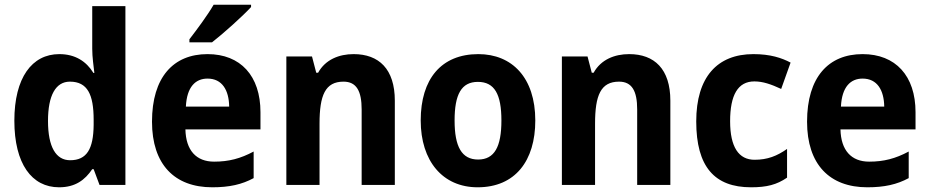

<svg xmlns="http://www.w3.org/2000/svg" viewBox="-20 -786 3949 816"><path d="M231 10C300 10 341 -21 372 -67H378L403 0H513V-760H372V-579C372 -542 378 -504 381 -476H377C347 -525 300 -556 232 -556C116 -556 41 -456 41 -273C41 -90 115 10 231 10ZM278 -105C218 -105 184 -161 184 -272C184 -381 217 -439 277 -439C352 -439 378 -384 378 -277V-255C377 -153 349 -105 278 -105Z M1047 -756V-766H888C862 -721 818 -662 785 -619V-606H881C930 -644 1013 -719 1047 -756ZM862 -556C717 -556 626 -458 626 -269C626 -87 722 10 882 10C955 10 1008 -2 1058 -29V-142C1002 -112 952 -99 890 -99C814 -99 770 -147 768 -236H1087V-309C1087 -464 1002 -556 862 -556ZM862 -452C924 -452 953 -403 954 -333H770C774 -417 811 -452 862 -452Z M1483 -556C1421 -556 1363 -533 1332 -477H1324L1306 -546H1197V0H1338V-260C1338 -381 1362 -439 1440 -439C1495 -439 1517 -399 1517 -321V0H1658V-358C1658 -493 1590 -556 1483 -556Z M2255 -274C2255 -456 2156 -556 2013 -556C1855 -556 1768 -450 1768 -274C1768 -102 1861 10 2010 10C2170 10 2255 -103 2255 -274ZM1912 -274C1912 -385 1941 -438 2011 -438C2082 -438 2111 -385 2111 -274C2111 -163 2082 -108 2012 -108C1942 -108 1912 -163 1912 -274Z M2654 -556C2592 -556 2534 -533 2503 -477H2495L2477 -546H2368V0H2509V-260C2509 -381 2533 -439 2611 -439C2666 -439 2688 -399 2688 -321V0H2829V-358C2829 -493 2761 -556 2654 -556Z M3172 10C3239 10 3281 -1 3325 -31V-153C3282 -123 3242 -107 3187 -107C3120 -107 3083 -160 3083 -271C3083 -382 3116 -440 3186 -440C3222 -440 3257 -428 3300 -408L3340 -520C3302 -540 3254 -556 3182 -556C3028 -556 2939 -458 2939 -270C2939 -77 3017 10 3172 10Z M3646 -556C3501 -556 3410 -458 3410 -269C3410 -87 3506 10 3666 10C3739 10 3792 -2 3842 -29V-142C3786 -112 3736 -99 3674 -99C3598 -99 3554 -147 3552 -236H3871V-309C3871 -464 3786 -556 3646 -556ZM3646 -452C3708 -452 3737 -403 3738 -333H3554C3558 -417 3595 -452 3646 -452Z"/></svg>

Font: Noto Sans Telugu SemiCondensed
Style: Bold
Weight: 700
Width: 4
Designer: Jelle Bosma - Monotype Design Team
Foundry: Monotype Imaging Inc.
Version: Version 2.005